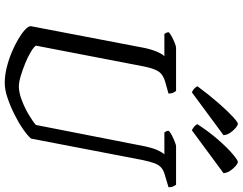

<svg xmlns="http://www.w3.org/2000/svg" viewBox="-124 -874 998 789"><g transform="rotate(90 374.5 -479.0)"><path d="M320 0Q290 0 257.5 -8Q225 -16 195 -28.5Q165 -41 140.5 -55.5Q116 -70 101.5 -83.5Q87 -97 87 -107L177 -577Q185 -611 194.5 -631Q204 -651 211 -656H119Q118 -658 115 -662.5Q112 -667 112 -674Q118 -680 131 -687Q144 -694 157 -699Q170 -704 176 -704H353Q356 -701 360 -693Q364 -685 364 -673L318 -660Q288 -652 275 -634.5Q262 -617 253 -574L167 -128Q173 -119 193 -107Q213 -95 240 -84Q267 -73 292.5 -65.5Q318 -58 335 -58Q360 -58 392.5 -70.5Q425 -83 453 -100Q481 -117 493 -128L581 -577Q589 -613 598.5 -632Q608 -651 614 -656H524Q522 -658 519.5 -662.5Q517 -667 517 -674Q524 -681 537 -687.5Q550 -694 563 -699Q576 -704 580 -704H739Q741 -700 745 -693Q749 -686 749 -673L702 -659Q682 -654 670 -644.5Q658 -635 651 -617Q644 -599 637 -566L549 -108Q537 -94 510.5 -75.5Q484 -57 450 -40Q416 -23 382 -11.5Q348 0 320 0ZM515 -769Q508 -772 500 -778.5Q492 -785 490 -792Q522 -841 555 -878.5Q588 -916 613 -937Q638 -958 645 -958Q651 -958 661.5 -949Q672 -940 681 -927Q690 -914 691 -899ZM359 -769Q351 -772 343.5 -779Q336 -786 334 -792Q372 -843 404.5 -880Q437 -917 459.5 -937.5Q482 -958 488 -958Q494 -958 504.5 -949.5Q515 -941 524.5 -927.5Q534 -914 535 -899Z"/></g></svg>

Font: Texturina Medium 12pt Light
Style: Italic
Weight: 300
Italic angle: -11°
Version: Version 1.002